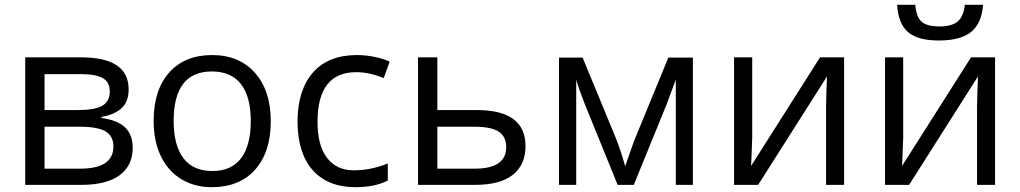

<svg xmlns="http://www.w3.org/2000/svg" viewBox="-20 -776 4283 806"><path d="M319.8 -464.8H167V-314H304.2Q379.4 -314 410.2 -332.5Q440.9 -351.1 440.9 -391.6Q440.9 -432.1 410.9 -448.5Q380.9 -464.8 319.8 -464.8ZM456.1 -161.1Q456.1 -204.6 423.1 -224.4Q390.1 -244.1 314 -244.1H167V-67.9H315.9Q456.1 -67.9 456.1 -161.1ZM520 -400.9Q520 -348.6 490 -321.5Q460 -294.4 405.8 -285.2V-280.8Q474.1 -271.5 505.6 -240.7Q537.1 -210 537.1 -155.8Q537.1 -81.1 482.2 -40.5Q427.2 0 321.8 0H85.9V-535.2H320.8Q520 -535.2 520 -400.9Z M869.6 -476.1Q709 -476.1 709 -268.1Q709 -165.5 750 -111.8Q791 -58.1 870.6 -58.1Q950.7 -57.6 991.7 -111.3Q1032.7 -165 1032.7 -267.6Q1032.7 -370.1 991.7 -422.9Q950.7 -475.6 869.6 -476.1ZM1050.8 -63.5Q984.9 9.8 868.7 9.8Q796.9 9.8 741.2 -23.9Q685.5 -57.6 655.3 -120.6Q625 -183.6 625 -268.1Q625 -398.4 690.4 -471.7Q755.9 -544.9 870.1 -544.9Q983.9 -544.9 1050.3 -470.2Q1116.7 -395.5 1116.7 -266.6Q1116.7 -137.7 1050.8 -63.5Z M1313 -265.1Q1312.5 -166.5 1352.5 -113.8Q1392.6 -61 1464.8 -61Q1537.1 -61 1607.9 -89.8V-18.1Q1554.2 9.8 1472.7 9.8Q1356.4 9.8 1293 -61.5Q1229.5 -132.8 1229 -265.6Q1229.5 -398.4 1293.9 -471.7Q1358.4 -544.9 1478 -544.9Q1516.6 -544.9 1555.2 -536.6Q1593.8 -528.3 1615.7 -517.1L1590.8 -448.2Q1528.8 -473.1 1476.1 -473.1Q1313 -473.1 1313 -265.1Z M1972.2 -67.9Q2105 -67.9 2105 -158.2Q2105 -202.6 2073.5 -223.4Q2042 -244.1 1969.7 -244.1H1815.9V-67.9ZM1815.9 -314H1981Q2186 -314 2186 -163.1Q2186 -84 2132.6 -42Q2079.1 0 1976.1 0H1734.9V-535.2H1815.9Z M2888.7 -534.2V0H2816.9V-441.9L2778.8 -338.9L2640.6 0H2572.8L2434.6 -339.8Q2408.7 -405.3 2398.9 -441.9V0H2326.7V-534.2H2425.8L2565.9 -194.8Q2586.9 -141.1 2604.5 -78.1L2640.6 -181.2L2785.6 -534.2Z M3137.7 -535.2V-195.8L3134.3 -106.9L3132.8 -79.1L3422.4 -535.2H3523.4V0H3447.8V-327.1L3449.2 -391.6L3451.7 -455.1L3162.6 0H3061.5V-535.2Z M3771.5 -535.2V-195.8L3768.1 -106.9L3766.6 -79.1L4056.2 -535.2H4157.2V0H4081.5V-327.1L4083 -391.6L4085.4 -455.1L3796.4 0H3695.3V-535.2ZM3746.1 -755.9H3822.3Q3826.2 -705.1 3848.6 -685.1Q3871.1 -665 3923.8 -665Q3976.6 -665 4001 -686.5Q4025.4 -708 4030.3 -755.9H4106.9Q4101.1 -678.7 4057.6 -642.6Q4013.7 -606.4 3923.8 -606Q3834 -605.5 3792.5 -640.6Q3751 -675.8 3746.1 -755.9Z"/></svg>

Font: OpenSans
Style: Regular
Weight: 400
Foundry: Ascender Corporation
Version: Version 1.10